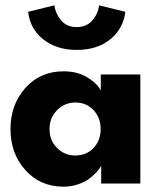

<svg xmlns="http://www.w3.org/2000/svg" viewBox="-20 -691 598 723"><path d="M452 -646.5Q444.5 -583 395.2 -543Q346 -503 269 -503Q193 -503 143 -542.8Q93 -582.5 86 -646.5L185 -671Q189 -639.5 210.2 -614.2Q231.5 -589 269 -589Q306 -589 327.8 -614.2Q349.5 -639.5 353 -671ZM361 0V-67Q357 -58 346 -45.5Q335 -33 317.8 -19.5Q300.5 -6 274.2 3Q248 12 219.5 12Q131.5 12 75.5 -50.5Q19.5 -113 19.5 -205Q19.5 -297 75.5 -359.8Q131.5 -422.5 219.5 -422.5Q272 -422.5 309.5 -399.2Q347 -376 359.5 -350V-410.5H508.5V0ZM166.5 -205Q166.5 -162 194.8 -133.8Q223 -105.5 263.5 -105.5Q305.5 -105.5 332.2 -133.8Q359 -162 359 -205Q359 -248 332 -276.5Q305 -305 263.5 -305Q223.5 -305 195 -276.2Q166.5 -247.5 166.5 -205Z"/></svg>

Font: League Spartan
Style: Bold
Weight: 700
Foundry: The League of Moveable Type
Version: Version 2.002